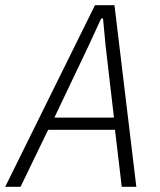

<svg xmlns="http://www.w3.org/2000/svg" viewBox="-45 -718 615 738"><path d="M423 0 397 -219H140L34 0H-25L320 -698H395L479 0ZM361 -541 351 -647H344L295 -541L164 -266H393Z"/></svg>

Font: IBM Plex Sans Condensed Light
Style: Italic
Weight: 300
Width: 3
Italic angle: -11°
Designer: Mike Abbink, Paul van der Laan, Pieter van Rosmalen
Foundry: Bold Monday
Version: Version 1.3